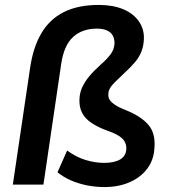

<svg xmlns="http://www.w3.org/2000/svg" viewBox="-20 -748 688 778"><path d="M403 10Q367 10 332 3Q297 -4 266.5 -17.5Q236 -31 213 -50L252 -138Q289 -111 327.5 -99.5Q366 -88 402 -88Q443 -88 467 -102Q491 -116 492 -146Q492 -162 485 -174.5Q478 -187 460.5 -198Q443 -209 411 -220Q350 -243 325 -272.5Q300 -302 302 -346Q303 -372 313 -394Q323 -416 341 -438Q359 -460 389 -487Q414 -509 428.5 -528.5Q443 -548 444 -573Q444 -591 436.5 -604.5Q429 -618 412.5 -625Q396 -632 373 -632Q313 -632 276 -598Q239 -564 228 -489L156 0H32L102 -473Q114 -556 147.5 -613Q181 -670 238.5 -699Q296 -728 380 -728Q438 -728 479.5 -710.5Q521 -693 543 -661Q565 -629 563 -589Q562 -562 553 -539Q544 -516 526.5 -495.5Q509 -475 484 -452Q462 -431 447.5 -417Q433 -403 426 -391Q419 -379 419 -366Q418 -353 425 -342.5Q432 -332 449.5 -321Q467 -310 494 -300Q552 -276 581 -242.5Q610 -209 606 -152Q604 -101 577 -65Q550 -29 505 -9.5Q460 10 403 10Z"/></svg>

Font: Nunitoga
Style: Bold Italic
Weight: 700
Italic angle: -9°
Designer: Vernon Adams
Foundry: Vernon Adams
Version: Version 1.0